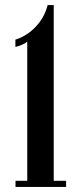

<svg xmlns="http://www.w3.org/2000/svg" viewBox="-20 -741 324 761"><path d="M41.5 0V-24.5H88V-576.5Q83 -570.5 67.5 -563.8Q52 -557 41 -555V-584Q63 -590 88.8 -607Q114.5 -624 136.5 -652.5Q158.5 -681 169 -721H193V-24.5H242V0Z"/></svg>

Font: Imbue 50pt SemiBold
Style: Regular
Weight: 600
Designer: Tyler Finck
Foundry: Etcetera Type Company
Version: Version 1.102; ttfautohint (v1.8.3)